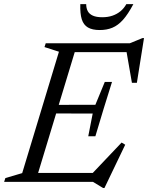

<svg xmlns="http://www.w3.org/2000/svg" viewBox="-38 -881 718 930"><path d="M247.5 -630.5 177.5 -653 183.5 -671.5H337L133.5 0H-18L-12 -18.5L69.5 -42.5ZM573.5 -638 595.5 -628.5H275.5L289.5 -671.5H591L652 -696.5H659.5L625 -480H601ZM461 29.5 412.5 0H84L98.5 -43.5H443L402 -33.5L551 -190.5L568.5 -180L468 29.5ZM424 -221H389.5L411 -331L185.5 -331.5L198 -373L424 -373.5L469.5 -484H504.5L463.5 -352.5ZM457.5 -797.5Q484.5 -797.5 506.5 -805Q528.5 -812.5 545.5 -826.5Q562.5 -840.5 574 -861H608Q582 -812 557.8 -785Q533.5 -758 506.5 -746.8Q479.5 -735.5 445 -735.5Q409 -735.5 387.8 -748Q366.5 -760.5 358 -787.8Q349.5 -815 351 -861H379.5Q379.5 -841.5 387 -827.2Q394.5 -813 411.8 -805.2Q429 -797.5 457.5 -797.5Z"/></svg>

Font: Newsreader 20pt
Style: Italic
Weight: 400
Italic angle: -17°
Version: Version 1.003